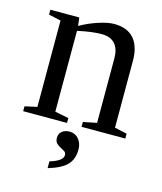

<svg xmlns="http://www.w3.org/2000/svg" viewBox="-104 -549 709 839"><g transform="rotate(15 250.0 -129.0)"><path d="M158.2 -421.9Q195.8 -443.4 238.3 -457.3Q280.8 -471.2 309.1 -471.2Q368.7 -471.2 398.9 -436.5Q429.2 -401.9 429.2 -335.9V-34.2L484.9 -22V0H287.1V-22L348.1 -34.2V-327.1Q348.1 -367.7 328.4 -390.9Q308.6 -414.1 267.1 -414.1Q223.1 -414.1 159.2 -399.9V-34.2L221.2 -22V0H22.9V-22L78.1 -34.2V-424.8L22.9 -437V-459H153.8ZM299.8 99.6Q299.8 142.6 275.4 168.7Q251 194.8 190.4 212.9V182.1Q249 164.6 249 138.7Q249 127.4 240.7 122.1Q232.4 116.7 222.2 111.6Q211.9 106.4 203.6 98.4Q195.3 90.3 195.3 73.7Q195.3 55.2 208.7 44.4Q222.2 33.7 243.2 33.7Q268.1 33.7 283.9 52.5Q299.8 71.3 299.8 99.6Z"/></g></svg>

Font: Tinos
Style: Regular
Weight: 400
Designer: Steve Matteson
Foundry: Monotype Imaging Inc.
Version: Version 1.23